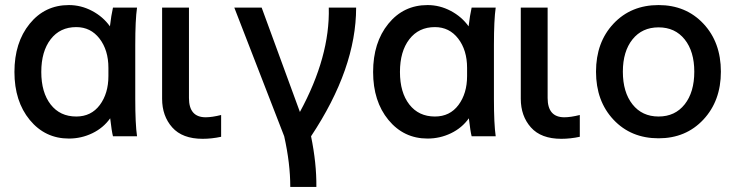

<svg xmlns="http://www.w3.org/2000/svg" viewBox="-20 -538 2903 758"><path d="M252 -518Q300 -518 343.5 -495Q387 -472 414 -434Q419 -477 426 -508H521Q514 -460 514 -360V-148Q514 -48 521 0H426Q421 -19 415 -71Q388 -33 344.5 -12Q301 9 252 9Q158 9 97.5 -64.5Q37 -138 37 -254Q37 -370 97 -444Q157 -518 252 -518ZM281 -78Q340 -78 374 -123.5Q408 -169 408 -238V-270Q408 -340 373 -385.5Q338 -431 281 -431Q217 -431 180 -383Q143 -335 143 -254Q143 -173 180 -125.5Q217 -78 281 -78Z M620 -148V-508H726V-151Q726 -75 792 -75Q817 -75 853 -84V2Q816 10 780 10Q700 10 660 -35Q620 -80 620 -148Z M905 -508H1013L1164 -96Q1283 -315 1278 -508H1386Q1386 -268 1208 0Q1230 107 1229 200H1126Q1126 107 1102 0Z M1668 -518Q1716 -518 1759.5 -495Q1803 -472 1830 -434Q1835 -477 1842 -508H1937Q1930 -460 1930 -360V-148Q1930 -48 1937 0H1842Q1837 -19 1831 -71Q1804 -33 1760.5 -12Q1717 9 1668 9Q1574 9 1513.5 -64.5Q1453 -138 1453 -254Q1453 -370 1513 -444Q1573 -518 1668 -518ZM1697 -78Q1756 -78 1790 -123.5Q1824 -169 1824 -238V-270Q1824 -340 1789 -385.5Q1754 -431 1697 -431Q1633 -431 1596 -383Q1559 -335 1559 -254Q1559 -173 1596 -125.5Q1633 -78 1697 -78Z M2036 -148V-508H2142V-151Q2142 -75 2208 -75Q2233 -75 2269 -84V2Q2232 10 2196 10Q2116 10 2076 -35Q2036 -80 2036 -148Z M2826 -255Q2826 -140 2757 -66Q2688 8 2580 8Q2471 8 2402 -65.5Q2333 -139 2333 -255Q2333 -371 2402 -444.5Q2471 -518 2580 -518Q2688 -518 2757 -444.5Q2826 -371 2826 -255ZM2439 -255Q2439 -174 2477 -126Q2515 -78 2580 -78Q2645 -78 2683 -126Q2721 -174 2721 -255Q2721 -335 2683 -382.5Q2645 -430 2580 -430Q2515 -430 2477 -382.5Q2439 -335 2439 -255Z"/></svg>

Font: LT Superior Semi-bold
Style: Regular
Weight: 600
Designer: Daniel Lyons
Foundry: LyonsType
Version: Version 1.0